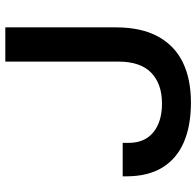

<svg xmlns="http://www.w3.org/2000/svg" viewBox="-28 -699 739 723"><g transform="rotate(-90 341.5 -337.5)"><path d="M317 12Q230 12 168 -14.5Q106 -41 72.5 -95Q39 -149 39 -232V-245H165V-223Q165 -162 205 -129.5Q245 -97 313 -97Q387 -97 429 -137.5Q471 -178 471 -261V-687H600V-272Q600 -175 565.5 -112Q531 -49 468 -18.5Q405 12 317 12Z"/></g></svg>

Font: Archivo Expanded Medium
Style: Regular
Weight: 500
Width: 7
Designer: Hector Gatti
Foundry: Omnibus-Type
Version: Version 2.001